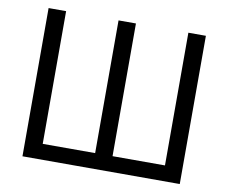

<svg xmlns="http://www.w3.org/2000/svg" viewBox="-79 -828 1104 928"><g transform="rotate(10 473.0 -364.0)"><path d="M86.9 -727.5H172.9V-76.2H430.2V-727.5H515.6V-76.2H772.9V-727.5H858.9V0H86.9Z"/></g></svg>

Font: V-Inter
Style: Regular-375
Weight: 375
Designer: Rasmus Andersson
Foundry: rsms
Version: Version 4.000;git-4146feb